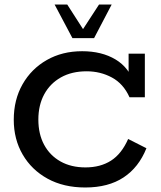

<svg xmlns="http://www.w3.org/2000/svg" viewBox="-20 -821 713 851"><path d="M358 10Q262 10 191 -29Q120 -68 80.5 -136Q41 -204 41 -290Q41 -379 80 -447.5Q119 -516 187.5 -555Q256 -594 344 -594Q431 -594 492 -557.5Q553 -521 577 -447L550 -464V-583H622V-390H554Q527 -450 476 -477.5Q425 -505 364 -505Q298 -505 250 -478Q202 -451 176 -403Q150 -355 150 -291Q150 -227 175.5 -179.5Q201 -132 248 -105.5Q295 -79 359 -79Q425 -79 472 -109Q519 -139 548 -205L629 -164Q595 -79 527.5 -34.5Q460 10 358 10ZM301 -652 222 -801H278L348 -692L419 -801H475L397 -652Z"/></svg>

Font: Rokkitt SemiBold Medium
Style: Regular
Weight: 500
Version: Version 3.103